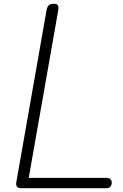

<svg xmlns="http://www.w3.org/2000/svg" viewBox="-20 -999 654 1019"><path d="M66.5 -31.5 227 -944.5Q230 -961 237.8 -970Q245.5 -979 265.5 -979Q278 -979 283.5 -974.8Q289 -970.5 290 -962.2Q291 -954 288.5 -941L132.5 -55H542Q559.5 -55 566.2 -48Q573 -41 573 -29.5Q573 -17 566 -8.5Q559 0 542 0H94.5Q76 0 70 -8.2Q64 -16.5 66.5 -31.5Z"/></svg>

Font: Edu QLD Hand
Style: Regular
Weight: 400
Designer: Tina and Corey Anderson, Eben Sorkin
Foundry: Sorkin Type Co.
Version: Version 2.000